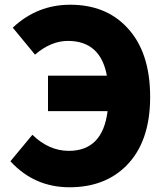

<svg xmlns="http://www.w3.org/2000/svg" viewBox="-20 -778 707 812"><path d="M34 -661Q137 -758 277 -758Q427 -758 517 -662Q615 -559 615 -368Q615 -178 514 -77Q423 14 274 14Q125 14 24 -96L117 -208Q187 -140 271 -140Q414 -140 435 -308H183V-458H432Q405 -605 267 -605Q196 -605 128 -547Z"/></svg>

Font: KaiGen Gothic KR Heavy
Style: Heavy
Weight: 900
Designer: Ryoko NISHIZUKA  (kana & ideographs); Paul D. Hunt (Latin, Greek & Cyrillic); Wenlong ZHANG  (bopomofo); Sandoll Communi
Foundry: Adobe Systems Incorporated
Version: Version 1.002 March 28, 2018